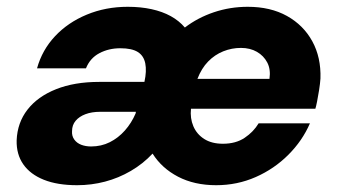

<svg xmlns="http://www.w3.org/2000/svg" viewBox="-20 -533 1001 565"><path d="M207 12Q149 12 109 -4Q69 -20 48.5 -49.5Q28 -79 29 -120Q31 -172 61 -210.5Q91 -249 145 -270.5Q199 -292 272 -292H405Q412 -324 407.5 -346.5Q403 -369 385.5 -380Q368 -391 334 -391Q300 -391 272.5 -376.5Q245 -362 233 -332H89Q104 -386 142 -426.5Q180 -467 235.5 -490Q291 -513 356 -513Q394 -513 426 -506Q458 -499 482.5 -485.5Q507 -472 524 -452Q562 -481 609.5 -497Q657 -513 709 -513Q776 -513 824.5 -486Q873 -459 899 -411.5Q925 -364 923 -302Q922 -287 919 -268Q916 -249 913 -234Q910 -219 908 -213H542Q539 -185 549 -161.5Q559 -138 581 -124Q603 -110 636 -110Q674 -110 700 -127.5Q726 -145 741 -170H892Q870 -119 828.5 -77.5Q787 -36 732.5 -12Q678 12 616 12Q552 12 504 -13Q456 -38 429 -81Q401 -51 365 -30Q329 -9 289 1.5Q249 12 207 12ZM248 -102Q278 -102 303 -114.5Q328 -127 347.5 -149Q367 -171 379 -199L380 -204H275Q250 -204 231.5 -197Q213 -190 202.5 -177.5Q192 -165 192 -147Q191 -133 198.5 -122.5Q206 -112 219 -107Q232 -102 248 -102ZM561 -301H773Q777 -329 766.5 -349Q756 -369 736 -380.5Q716 -392 689 -392Q662 -392 637 -382Q612 -372 592.5 -352Q573 -332 561 -301Z"/></svg>

Font: DM Sans 18pt Black
Style: Italic
Weight: 900
Italic angle: -10°
Designer: Colophon Foundry, Jonny Pinhorn
Foundry: Colophon Foundry
Version: Version 4.004;gftools[0.9.30]